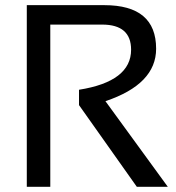

<svg xmlns="http://www.w3.org/2000/svg" viewBox="-20 -718 677 738"><path d="M83 0V-698.2H380.9Q580.1 -698.2 580.1 -530.8Q580.1 -394.5 385.3 -329.1L625 0H505.9L283.7 -314V-373Q483.9 -404.8 483.9 -526.9Q483.9 -623.5 372.6 -623.5H173.3V0Z"/></svg>

Font: Voltera
Style: Regular
Weight: 400
Designer: Bernd Montag
Version: Version 1.301